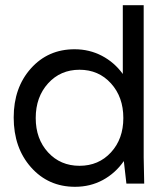

<svg xmlns="http://www.w3.org/2000/svg" viewBox="-20 -700 632 732"><path d="M266.1 12.2Q164.1 12.2 98.1 -62.3Q32.2 -136.7 32.2 -252Q32.2 -365.7 97.7 -439Q163.1 -512.2 264.2 -512.2Q320.8 -512.2 368.4 -487.3Q416 -462.4 448.2 -418V-680.2H527.8V-100.1L529.8 0H461.9L452.1 -85.9Q419.9 -39.6 372.1 -13.7Q324.2 12.2 266.1 12.2ZM450.2 -250Q450.2 -330.1 403.1 -382.1Q356 -434.1 283.2 -434.1Q210.4 -434.1 163.3 -382.1Q116.2 -330.1 116.2 -250Q116.2 -170.4 163.3 -119.1Q210.4 -67.9 283.2 -67.9Q356 -67.9 403.1 -119.1Q450.2 -170.4 450.2 -250Z"/></svg>

Font: Apfel Grotezk
Style: Regular
Weight: 400
Designer: Luigi Gorlero
Foundry: © 2023, Luigi Gorlero & Collletttivo
Version: Version 2.000;Glyphs 3.2 (3217)